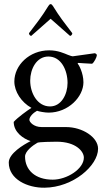

<svg xmlns="http://www.w3.org/2000/svg" viewBox="-20 -667 489 909"><path d="M209 -399.4C269.5 -399.4 299.8 -335 299.8 -274.4C299.8 -220.7 270.5 -163.1 216.8 -163.1C157.2 -163.1 123 -225.6 123 -285.2C123 -340.8 153.3 -399.4 209 -399.4ZM128.9 -156.2C111.3 -145.5 61.5 -109.4 44.9 -89.8C44.9 -41 90.8 -9.8 125 1C91.8 17.6 21.5 59.6 21.5 102.5C21.5 182.6 111.3 222.7 190.4 221.7C326.2 220.7 444.3 117.2 444.3 37.1C444.3 -17.6 370.1 -65.4 293 -65.4H177.7C138.7 -65.4 119.1 -89.8 119.1 -99.6C119.1 -115.2 137.7 -132.8 155.3 -142.6C165 -138.7 193.4 -133.8 210 -133.8C303.7 -133.8 375 -209 375 -277.3C375 -322.3 352.5 -361.3 347.7 -366.2C347.7 -368.2 348.6 -369.1 351.6 -369.1C351.6 -369.1 391.6 -366.2 416 -365.2C425.8 -371.1 438.5 -397.5 438.5 -405.3C438.5 -409.2 435.5 -413.1 428.7 -415L324.2 -400.4C315.4 -402.3 320.3 -400.4 301.8 -407.2C284.2 -414.1 254.9 -428.7 212.9 -428.7C119.1 -428.7 47.9 -358.4 47.9 -281.2C47.9 -233.4 81.1 -182.6 128.9 -156.2ZM248 3.9C340.8 3.9 377 50.8 377 79.1C377 132.8 296.9 183.6 229.5 183.6C146.5 183.6 98.6 137.7 98.6 74.2C98.6 48.8 134.8 21.5 157.2 8.8C164.1 4.9 230.5 3.9 248 3.9ZM219.7 -647.5C215.8 -647.5 211.9 -643.6 209 -638.7C175.8 -585 155.3 -559.6 117.2 -509.8C117.2 -502.9 123 -497.1 127.9 -497.1L219.7 -578.1L311.5 -497.1C316.4 -497.1 322.3 -502.9 322.3 -509.8C284.2 -559.6 263.7 -585 230.5 -638.7C227.5 -643.6 223.6 -647.5 219.7 -647.5Z"/></svg>

Font: Crimson
Style: Roman
Weight: 400
Version: Version 0.2